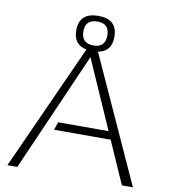

<svg xmlns="http://www.w3.org/2000/svg" viewBox="-95 -967 918 1046"><g transform="rotate(10 364.5 -443.5)"><path d="M365.2 -723.6Q430.7 -723.6 430.7 -790.5Q430.7 -856 365.2 -856Q297.9 -856 297.9 -790.5Q297.9 -723.6 365.2 -723.6ZM71.8 0H17.1L331.5 -695.3Q258.8 -709 258.8 -789.6Q258.8 -887.2 365.2 -887.2Q469.7 -887.2 469.7 -789.6Q469.7 -707.5 395.5 -694.8L711.4 0H650.4L546.9 -234.4H233.9L249 -278.3H527.8L360.4 -658.2Z"/></g></svg>

Font: Voltera Light
Style: Light
Weight: 300
Designer: Bernd Montag
Version: Version 1.301